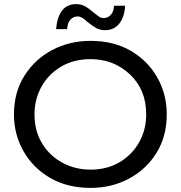

<svg xmlns="http://www.w3.org/2000/svg" viewBox="-20 -907 880 935"><path d="M421 8Q308 8 224.5 -40.5Q141 -89 94.5 -170.5Q48 -252 48 -350Q48 -457 98.5 -537.5Q149 -618 233.5 -663Q318 -708 421 -708Q533 -708 616 -660Q699 -612 745.5 -530.5Q792 -449 792 -350Q792 -242 741.5 -161.5Q691 -81 607 -36.5Q523 8 421 8ZM421 -81Q502 -81 563 -117.5Q624 -154 658 -215Q692 -276 692 -350Q692 -470 613 -544.5Q534 -619 421 -619Q339 -619 277.5 -582.5Q216 -546 182 -485Q148 -424 148 -350Q148 -269 185 -208.5Q222 -148 284 -114.5Q346 -81 421 -81ZM491 -760Q468 -760 449.5 -770Q431 -780 406 -800Q379 -827 358 -827Q337 -827 322.5 -811Q308 -795 307 -765H253Q264 -887 351 -887Q374 -887 393 -877Q412 -867 436 -846Q453 -832 463 -825.5Q473 -819 484 -819Q505 -819 519.5 -834.5Q534 -850 535 -879H589Q587 -826 561.5 -793Q536 -760 491 -760Z"/></svg>

Font: Argentum Novus
Style: Regular
Weight: 400
Designer: Julieta Ulanovsky
Foundry: Julieta Ulanovsky
Version: Version 7.20;July 27, 2021;FontCreator 13.0.0.2683 64-bit